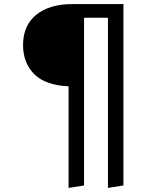

<svg xmlns="http://www.w3.org/2000/svg" viewBox="-20 -708 768 941"><path d="M335 -688H585V201L509 213V-621H392V201L316 213V-285Q202 -290 147.5 -345Q93 -400 93 -487Q93 -583 157.5 -635.5Q222 -688 335 -688Z"/></svg>

Font: FiraGO Book
Style: Regular
Weight: 350
Designer: bBox Type
Foundry: bBox Type GmbH
Version: Version 1.001;PS 001.001;hotconv 1.0.88;makeotf.lib2.5.64775